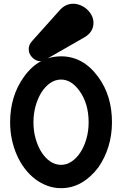

<svg xmlns="http://www.w3.org/2000/svg" viewBox="-20 -943 642 1009"><path d="M294.9 -890.6Q324.7 -923.3 364.7 -923.3Q383.8 -923.3 402.8 -915.5Q421.9 -907.7 437 -894Q452.1 -880.4 461.7 -862.1Q471.2 -843.8 471.2 -822.8Q471.2 -774.4 423.3 -746.6L230.5 -636.2Q247.1 -641.6 264.6 -644.3Q282.2 -647 300.8 -647Q417.5 -647 496.6 -538.1Q533.2 -487.8 550.8 -428.7Q568.4 -369.6 568.4 -300.3Q568.4 -232.4 549.6 -172.1Q530.8 -111.8 496.6 -63Q457 -10.7 407.7 17.6Q358.4 45.9 300.8 45.9Q263.7 45.9 229.5 33.4Q195.3 21 165.5 -1.5Q135.7 -23.9 111.3 -55.7Q86.9 -87.4 69.6 -126Q52.2 -164.6 42.7 -208.7Q33.2 -252.9 33.2 -300.3Q33.2 -437.5 105 -538.1Q145.5 -595.2 196.8 -622.1Q194.3 -621.6 189.5 -621.6Q180.7 -621.6 170.4 -626.2Q160.2 -630.9 151.4 -639.2Q142.6 -647.5 136.7 -658.9Q130.9 -670.4 130.9 -684.6Q130.9 -709 148.9 -727.1L147.5 -726.1ZM397 -466.3Q354.5 -524.9 300.8 -524.9Q270.5 -524.9 244.1 -506.8Q217.8 -488.8 198.2 -458Q178.7 -427.2 167.2 -386.5Q155.8 -345.7 155.8 -300.3Q155.8 -254.9 167.2 -214.4Q178.7 -173.8 198.2 -143.1Q217.8 -112.3 244.1 -94.5Q270.5 -76.7 300.8 -76.7Q330.6 -76.7 356.9 -94.5Q383.3 -112.3 403.1 -143.1Q422.9 -173.8 434.3 -214.4Q445.8 -254.9 445.8 -300.3Q445.8 -399.4 397 -466.3Z"/></svg>

Font: Erica Type
Style: Bold
Weight: 700
Designer: Peter Wiegel
Foundry: Peter Wiegel
Version: Version 1.000 2010 initial release